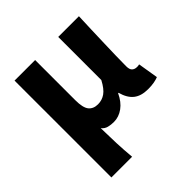

<svg xmlns="http://www.w3.org/2000/svg" viewBox="-185 -635 970 970"><g transform="rotate(-45 300.0 -150.0)"><path d="M64 196V-496H211V-209Q211 -155 228 -134Q245 -113 278 -113Q307 -113 330.5 -129.5Q354 -146 376 -188V-496H524Q522 -452 520.5 -404Q519 -356 517.5 -309.5Q516 -263 515 -221Q514 -179 514 -148Q514 -125 524 -116Q534 -107 549 -107Q554 -107 557.5 -107Q561 -107 567 -109L585 0Q573 5 554.5 8.5Q536 12 511 12Q462 12 433.5 -10.5Q405 -33 392 -81H389Q369 -38 338 -15.5Q307 7 271 7Q252 7 233.5 2.5Q215 -2 202 -18Q203 42 205 91.5Q207 141 212 196Z"/></g></svg>

Font: Source Code Pro
Style: Bold
Weight: 700
Monospace: yes
Designer: Paul D. Hunt, Teo Tuominen
Foundry: Adobe Systems Incorporated
Version: Version 2.030;PS 1.000;hotconv 16.6.51;makeotf.lib2.5.65220